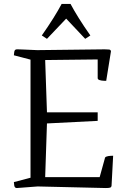

<svg xmlns="http://www.w3.org/2000/svg" viewBox="-20 -949 641 969"><path d="M65 0Q54 0 52 -12.5Q50 -25 50 -30L134 -52V-648L50 -670Q50 -675 52 -687.5Q54 -700 65 -700Q65 -700 71 -700Q77 -700 99 -699Q121 -698 168 -696L508 -700Q522 -700 530.5 -699Q539 -698 540 -690L516 -541Q512 -541 501.5 -541.5Q491 -542 482 -545Q473 -548 473 -555V-649L208 -646L217 -382H473V-339L217 -326L208 -55H483L509 -149Q509 -156 518 -159Q527 -162 537.5 -162.5Q548 -163 551 -163L543 -12Q542 -4 535.5 -2Q529 0 514 0L170 -8ZM217 -753 191 -770Q224 -817 249 -857Q274 -897 291 -929H336Q353 -897 378 -857Q403 -817 436 -770L410 -753L314 -855Z"/></svg>

Font: Mate
Style: Regular
Weight: 400
Designer: Eduardo Rodriguez Tunni
Foundry: Eduardo Rodriguez Tunni
Version: Version 1.003; ttfautohint (v1.8.4.7-5d5b);gftools[0.9.24]